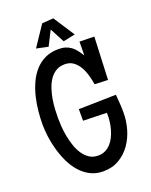

<svg xmlns="http://www.w3.org/2000/svg" viewBox="-161 -961 825 1052"><g transform="rotate(-20 251.0 -435.0)"><path d="M468.8 -258.8Q468.8 -210.9 455.3 -163.8Q441.9 -116.7 415 -78.9Q388.2 -41 348.4 -17.6Q308.6 5.9 255.9 5.9Q213.9 5.9 180.7 -11.2Q147.5 -28.3 122.3 -56.9Q97.2 -85.4 79.6 -122.3Q62 -159.2 50.8 -198.7Q39.6 -238.3 34.4 -277.6Q29.3 -316.9 29.3 -349.6Q29.3 -385.3 33.2 -425.8Q37.1 -466.3 46.6 -506.1Q56.2 -545.9 72.5 -582.3Q88.9 -618.7 113.5 -646.7Q138.2 -674.8 172.4 -691.4Q206.5 -708 252 -708Q275.4 -708 293 -702.4Q310.5 -696.8 324.7 -686.3Q338.9 -675.8 350.6 -660.6Q362.3 -645.5 374 -627L375 -707L460.9 -705.1L450.2 -456.1L373 -459Q369.1 -482.9 361.6 -511Q354 -539.1 340.8 -562.7Q327.6 -586.4 306.9 -602.3Q286.1 -618.2 255.9 -618.2Q225.6 -618.2 203.9 -604.7Q182.1 -591.3 167.2 -569.1Q152.3 -546.9 143.1 -518.8Q133.8 -490.7 128.9 -461.2Q124 -431.6 122.6 -403.6Q121.1 -375.5 121.1 -353.5Q121.1 -332.5 123 -304.4Q125 -276.4 130.6 -246.6Q136.2 -216.8 146 -187.7Q155.8 -158.7 171.1 -136Q186.5 -113.3 208 -99.1Q229.5 -85 258.8 -85Q282.2 -85 300.8 -94.2Q319.3 -103.5 333.3 -118.9Q347.2 -134.3 356.7 -154.3Q366.2 -174.3 372.1 -195.8Q377.9 -217.3 380.6 -239Q383.3 -260.7 382.8 -279.3V-289.1L245.1 -293V-360.4L462.9 -365.2Q465.3 -338.9 467 -312Q468.8 -285.2 468.8 -258.8ZM363.8 -752.9 294.4 -738.3 249.5 -823.2 206.5 -738.3 138.2 -752.9 217.3 -871.1 283.7 -876Z"/></g></svg>

Font: Maiden Orange
Style: Regular
Weight: 400
Designer: Astigmatic (AOETI)
Foundry: Astigmatic (AOETI)
Version: Version 1.001